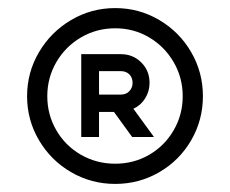

<svg xmlns="http://www.w3.org/2000/svg" viewBox="-20 -872 569 475"><path d="M307 -533H361L310 -603Q328 -611 339 -628.5Q350 -646 350 -667Q350 -697 329.5 -717.5Q309 -738 279 -738H181V-533H225V-595H262ZM265 -852Q324 -852 374 -822.5Q424 -793 453 -743Q482 -693 482 -634Q482 -575 453 -525Q424 -475 374 -446Q324 -417 265 -417Q206 -417 156 -446Q106 -475 76.5 -525Q47 -575 47 -634Q47 -693 76.5 -743Q106 -793 156 -822.5Q206 -852 265 -852ZM265 -467Q311 -467 349 -489Q387 -511 409.5 -549.5Q432 -588 432 -634Q432 -680 409.5 -718.5Q387 -757 349 -779.5Q311 -802 265 -802Q219 -802 180.5 -779.5Q142 -757 119.5 -718.5Q97 -680 97 -634Q97 -588 119.5 -549.5Q142 -511 180.5 -489Q219 -467 265 -467ZM225 -696H279Q292 -696 300 -688Q308 -680 308 -667Q308 -655 300 -646.5Q292 -638 279 -638H225Z"/></svg>

Font: SUIT Medium
Style: Regular
Weight: 500
Designer: Sunn Youn; Korean Glyphs from Source Han Sans (Sandoll Communications; Soo-young Jang, Joo-yeon Kang)
Foundry: Sunn
Version: Version 1.120